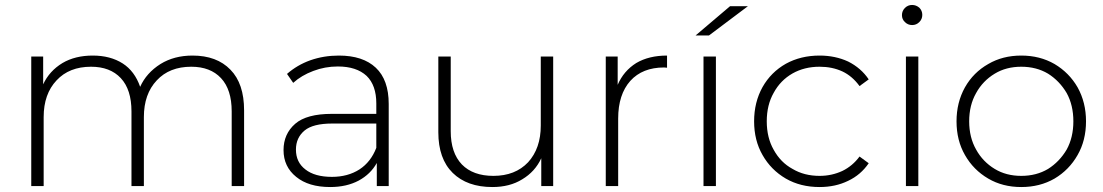

<svg xmlns="http://www.w3.org/2000/svg" viewBox="-20 -750 4447 774"><path d="M756 -526Q854 -526 909 -469Q964 -413 964 -305V0H914V-301Q914 -389 871 -435Q828 -481 751 -481Q663 -481 612 -426Q560 -371 560 -278V0H510V-301Q510 -389 467 -435Q424 -481 347 -481Q259 -481 208 -426Q156 -371 156 -278V0H106V-522H154V-410Q179 -464 232 -496Q283 -526 354 -526Q425 -526 475 -494Q523 -463 545 -400Q570 -456 627 -492Q682 -526 756 -526Z M1346 -526Q1443 -526 1495 -477Q1547 -428 1547 -331V0H1499V-93Q1474 -48 1426 -22Q1377 4 1311 4Q1224 4 1174 -37Q1123 -78 1123 -145Q1123 -210 1170 -251Q1216 -291 1318 -291H1497V-333Q1497 -406 1458 -444Q1417 -482 1342 -482Q1290 -482 1243 -464Q1195 -446 1162 -416L1137 -452Q1178 -488 1231 -507Q1285 -526 1346 -526ZM1318 -37Q1382 -37 1429 -67Q1475 -97 1497 -154V-252H1319Q1242 -252 1208 -224Q1173 -195 1173 -147Q1173 -96 1211 -67Q1249 -37 1318 -37Z M2160 -522H2210V0H2162V-112Q2137 -58 2085 -27Q2035 4 1965 4Q1863 4 1805 -53Q1747 -110 1747 -217V-522H1797V-221Q1797 -134 1842 -87Q1887 -41 1969 -41Q2057 -41 2109 -96Q2160 -152 2160 -244Z M2470 -408Q2494 -464 2545 -496Q2596 -526 2669 -526V-477L2657 -478Q2570 -478 2521 -424Q2472 -369 2472 -272V0H2422V-522H2470Z M2816 0V-522H2866V0ZM2784 -607 2923 -725H2995L2838 -607Z M3284 4Q3207 4 3148 -30Q3088 -65 3054 -125Q3020 -184 3020 -261Q3020 -338 3054 -399Q3088 -459 3148 -493Q3208 -526 3284 -526Q3347 -526 3399 -502Q3451 -476 3482 -430L3445 -403Q3416 -443 3376 -462Q3335 -481 3284 -481Q3223 -481 3175 -454Q3126 -426 3099 -376Q3071 -327 3071 -261Q3071 -195 3099 -146Q3127 -95 3175 -69Q3222 -41 3284 -41Q3333 -41 3376 -61Q3417 -81 3445 -119L3482 -92Q3450 -45 3399 -21Q3348 4 3284 4Z M3632 0V-522H3682V0ZM3628 -661Q3616 -672 3616 -689Q3616 -706 3628 -718Q3640 -730 3657 -730Q3673 -730 3686 -719Q3698 -707 3698 -690Q3698 -673 3686 -661Q3674 -649 3657 -649Q3640 -649 3628 -661Z M3964 -30Q3904 -65 3870 -125Q3836 -184 3836 -261Q3836 -337 3870 -398Q3904 -458 3964 -492Q4022 -526 4097 -526Q4172 -526 4231 -492Q4290 -457 4324 -398Q4358 -337 4358 -261Q4358 -184 4324 -125Q4290 -65 4231 -30Q4172 4 4097 4Q4022 4 3964 -30ZM4205 -69Q4251 -98 4280 -147Q4307 -196 4307 -261Q4307 -326 4280 -375Q4251 -424 4205 -453Q4158 -481 4097 -481Q4036 -481 3990 -453Q3942 -424 3915 -375Q3887 -326 3887 -261Q3887 -196 3915 -147Q3942 -98 3990 -69Q4036 -41 4097 -41Q4158 -41 4205 -69Z"/></svg>

Font: Montserrat Light Alt1
Style: Light
Weight: 500
Designer: Differentunic
Foundry: Julieta Ulanovsky
Version: 0.1